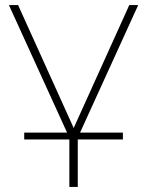

<svg xmlns="http://www.w3.org/2000/svg" viewBox="-20 -539 578 753"><path d="M252 194V8H75V-19H243L15 -519H51L269 -37L487 -519H522L294 -19H462V8H285V194Z"/></svg>

Font: Montserrat ExtraLight
Style: Regular
Weight: 200
Designer: Julieta Ulanovsky
Foundry: Julieta Ulanovsky
Version: Version 9.000; ttfautohint (v1.8.4.7-5d5b)